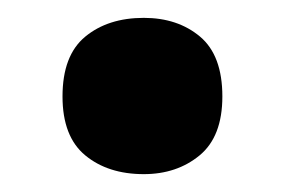

<svg xmlns="http://www.w3.org/2000/svg" viewBox="-20 -553 319 215"><path d="M50 -445Q50 -491 75.5 -512Q101 -533 141 -533Q179 -533 204 -512Q229 -491 229 -445Q229 -400 203.5 -379Q178 -358 141 -358Q101 -358 75.5 -379Q50 -400 50 -445Z"/></svg>

Font: Noto Sans Telugu UI SemiCondensed ExtraBold
Style: Regular
Weight: 800
Width: 4
Designer: Jelle Bosma - Monotype Design Team
Foundry: Monotype Imaging Inc.
Version: Version 2.005; ttfautohint (v1.8.4.7-5d5b)